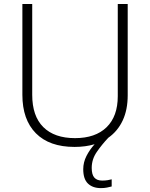

<svg xmlns="http://www.w3.org/2000/svg" viewBox="-20 -734 759 972"><path d="M444.3 116.2Q444.3 150.4 457.8 165.3Q471.2 180.2 497.1 180.2Q512.2 180.2 524.7 178.2Q537.1 176.3 545.4 173.8V210Q534.7 212.9 521.2 215.6Q507.8 218.3 490.7 218.3Q449.2 218.3 425.3 195.3Q401.4 172.4 401.4 122.6Q401.4 87.9 417.7 55.7Q434.1 23.4 459 -3.9Q413.1 9.8 357.4 9.8Q230 9.8 161.6 -59.3Q93.3 -128.4 93.3 -253.9V-713.9H143.1V-253.9Q143.1 -146.5 199.2 -90.6Q255.4 -34.7 359.9 -34.7Q462.9 -34.7 519.5 -89.8Q576.2 -145 576.2 -247.1V-713.9H626.5V-252Q626.5 -178.2 601.1 -124Q575.7 -69.8 528.3 -36.6Q495.6 -2 470 35.2Q444.3 72.3 444.3 116.2Z"/></svg>

Font: Open Sans Light
Style: Regular
Weight: 300
Designer: Monotype Design Team
Foundry: Monotype Imaging Inc.
Version: Version 3.000; ttfautohint (v1.8.4)